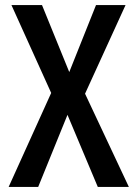

<svg xmlns="http://www.w3.org/2000/svg" viewBox="-20 -734 540 754"><path d="M14 0H130L245 -283L364 0H486L314 -366L473 -714H357L252 -451L145 -714H25L181 -369Z"/></svg>

Font: Noto Sans Mono ExtraCondensed SemiBold
Style: Regular
Weight: 600
Width: 2
Designer: Monotype Design Team
Foundry: Monotype Imaging Inc.
Version: Version 2.014